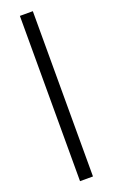

<svg xmlns="http://www.w3.org/2000/svg" viewBox="-154 -821 508 857"><g transform="rotate(-20 100.0 -392.5)"><path d="M67 0H128.5V-785H67Z"/></g></svg>

Font: Anybody UltraCondensed Thin Light
Style: Regular
Weight: 300
Version: Version 1.111